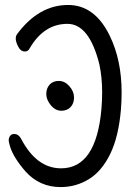

<svg xmlns="http://www.w3.org/2000/svg" viewBox="-20 -738 540 780"><path d="M226.1 22Q141.1 22 84 -41Q35.2 -97.2 21 -142.1Q15.1 -163.1 15.1 -168.9Q18.1 -193.8 38.1 -193.8Q54.2 -193.8 64.9 -175.8Q127.9 -54.2 228 -54.2Q371.1 -54.2 392.1 -295.9Q395 -330.1 395 -362.8Q395 -422.9 383.8 -476.1Q342.8 -641.1 253.9 -641.1Q158.2 -641.1 100.1 -541Q94.2 -528.8 81.1 -528.8Q64 -528.8 54 -548.3Q43.9 -567.9 43.9 -582Q43.9 -590.8 47.9 -597.2Q136.2 -717.8 256.8 -717.8Q365.2 -717.8 425.8 -592.8Q474.1 -494.1 474.1 -361.8Q474.1 -328.1 471.2 -292Q461.9 -183.1 428 -113Q394 -43 341.6 -10.5Q289.1 22 226.1 22ZM229 -288.1Q205.1 -288.1 186.5 -310.5Q168 -333 168 -356Q168 -378.9 181.4 -394Q194.8 -409.2 219 -409.2Q243.2 -409.2 262 -387.7Q280.8 -366.2 280.8 -342Q280.8 -317.9 266.8 -303Q252.9 -288.1 229 -288.1Z"/></svg>

Font: LXGW WenKai Mono GB Screen
Style: Regular
Weight: 400
Monospace: yes
Designer: LXGW / Fontworks Inc.
Foundry: LXGW / Fontworks Inc.
Version: Version 1.510;January 18,2025